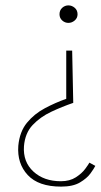

<svg xmlns="http://www.w3.org/2000/svg" viewBox="-20 -498 374 713"><path d="M248 -310 252 -116Q211 -102 170.5 -83Q130 -64 101.5 -34Q73 -4 69 45Q65 103 104 139Q143 175 206 175Q239 175 261.5 160.5Q284 146 296.5 129Q309 112 312 106L334 118Q329 128 316 146Q303 164 277 179.5Q251 195 207 195Q123 195 83 152Q43 109 48 43Q53 -9 80 -42Q107 -75 146.5 -96Q186 -117 226 -131V-310ZM234 -478Q247 -478 257.5 -469Q268 -460 268 -445Q268 -431 257.5 -422Q247 -413 234 -413Q221 -413 211 -422Q201 -431 201 -445Q201 -460 211 -469Q221 -478 234 -478Z"/></svg>

Font: Lil Grotesk Thin
Style: Regular
Weight: 100
Designer: Bastien Sozeau
Foundry: NBR — Bastien Sozeau
Version: Version 3.003; ttfautohint (v1.8.4.7-5d5b);gftools[0.9.33]